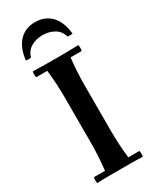

<svg xmlns="http://www.w3.org/2000/svg" viewBox="-235 -988 845 1048"><g transform="rotate(-30 187.5 -463.5)"><path d="M44 2Q40 -17 44 -35H114Q119 -78 121.5 -121.5Q124 -165 124 -210V-490Q124 -535 121.5 -578.5Q119 -622 114 -665H44Q40 -684 44 -702Q79 -701 116.5 -700.5Q154 -700 188 -700Q223 -700 260 -700.5Q297 -701 331 -702Q335 -684 331 -665H261Q256 -622 253.5 -578.5Q251 -535 251 -490V-210Q251 -165 253.5 -121.5Q256 -78 261 -35H331Q335 -17 331 2Q297 0 260 0Q223 0 188 0Q154 0 116.5 0Q79 0 44 2ZM303 -772Q293 -810 261 -828.5Q229 -847 188 -847Q147 -847 115.5 -828.5Q84 -810 73 -772Q57 -769 41 -772Q49 -847 87.5 -888Q126 -929 188 -929Q251 -929 289.5 -888Q328 -847 335 -772Q319 -769 303 -772Z"/></g></svg>

Font: Poltawski Nowy Medium
Style: Regular
Weight: 500
Version: Version 1.001;gftools[0.9.25]